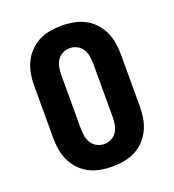

<svg xmlns="http://www.w3.org/2000/svg" viewBox="-136 -849 872 962"><g transform="rotate(-20 300.0 -367.5)"><path d="M300 8Q269 8 238 2.5Q207 -3 179 -17Q151 -31 129 -54Q107 -77 93.5 -105Q80 -133 74.5 -164Q69 -195 69 -226V-509Q69 -540 74.5 -571Q80 -602 93.5 -630Q107 -658 129 -681Q151 -704 179 -718Q207 -732 238 -737.5Q269 -743 300 -743Q331 -743 362 -737.5Q393 -732 421 -718Q449 -704 471 -681Q493 -658 506.5 -630Q520 -602 525.5 -571Q531 -540 531 -509V-226Q531 -195 525.5 -164Q520 -133 506.5 -105Q493 -77 471 -54Q449 -31 421 -17Q393 -3 362 2.5Q331 8 300 8ZM300 -112Q320 -112 338.5 -121.5Q357 -131 367.5 -148Q378 -165 381.5 -185.5Q385 -206 385 -226V-509Q385 -529 381.5 -549.5Q378 -570 367.5 -587Q357 -604 338.5 -613.5Q320 -623 300 -623Q280 -623 261.5 -613.5Q243 -604 232.5 -587Q222 -570 218.5 -549.5Q215 -529 215 -509V-226Q215 -206 218.5 -185.5Q222 -165 232.5 -148Q243 -131 261.5 -121.5Q280 -112 300 -112Z"/></g></svg>

Font: Iosevka SS04 Heavy Extended
Style: Regular
Weight: 900
Width: 7
Monospace: yes
Designer: Belleve Invis
Foundry: Belleve Invis
Version: Version 19.0.0; ttfautohint (v1.8.4)